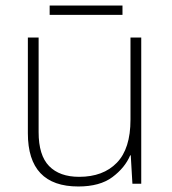

<svg xmlns="http://www.w3.org/2000/svg" viewBox="-20 -666 622 696"><path d="M492 -530V0H460L454 -103H452Q433 -58 387.5 -24Q342 10 264 10Q81 10 81 -183V-530H120V-187Q120 -103 158 -64Q196 -25 267 -25Q354 -25 403.5 -76Q453 -127 453 -232V-530ZM424 -646V-612H160V-646Z"/></svg>

Font: Noto Sans Gujarati ExtraLight
Style: Regular
Weight: 200
Designer: Jelle Bosma - Monotype Design Team, Universal Thirst
Foundry: Monotype Imaging Inc.
Version: Version 2.106; ttfautohint (v1.8.4.7-5d5b)